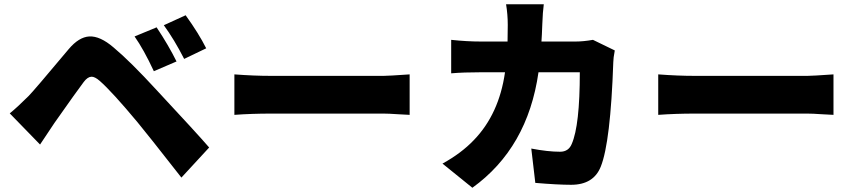

<svg xmlns="http://www.w3.org/2000/svg" viewBox="-20 -831 4040 906"><path d="M719 -702Q776 -616 813 -541L706 -495Q658 -598 615 -659ZM856 -759Q918 -673 953 -603L849 -553Q802 -645 753 -712ZM26 -296Q63 -326 115 -378Q139 -402 304 -599Q352 -656 401 -659Q452 -662 516 -607Q595 -541 719 -406Q911 -200 967 -135L836 7Q674 -200 629 -254Q510 -397 451 -449Q427 -470 411 -469Q393 -468 375 -444Q346 -406 237 -251Q211 -213 169 -149Z M1086 -480Q1179 -473 1259 -473H1790Q1812 -473 1913 -480V-289L1857 -292Q1814 -295 1790 -295H1259Q1168 -295 1086 -289Z M2881 -593Q2874 -556 2874 -538Q2861 -160 2815 -45Q2781 41 2675 41Q2612 41 2506 32L2487 -130Q2565 -115 2623 -115Q2663 -115 2678 -152Q2716 -239 2716 -490H2521Q2470 -133 2209 55L2068 -59Q2157 -108 2216 -170Q2335 -293 2363 -490H2250Q2167 -490 2109 -485V-643Q2183 -635 2250 -635H2375Q2376 -661 2376 -714Q2376 -763 2368 -811H2546Q2541 -774 2539 -717Q2537 -661 2535 -635H2695Q2733 -635 2778 -643Z M3086 -480Q3179 -473 3259 -473H3790Q3812 -473 3913 -480V-289L3857 -292Q3814 -295 3790 -295H3259Q3168 -295 3086 -289Z"/></svg>

Font: KaiGen Gothic KR Heavy
Style: Heavy
Weight: 900
Designer: Ryoko NISHIZUKA  (kana & ideographs); Paul D. Hunt (Latin, Greek & Cyrillic); Wenlong ZHANG  (bopomofo); Sandoll Communi
Foundry: Adobe Systems Incorporated
Version: Version 1.002 March 28, 2018